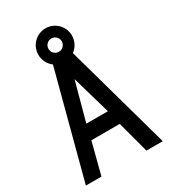

<svg xmlns="http://www.w3.org/2000/svg" viewBox="-212 -979 951 1079"><g transform="rotate(-30 263.5 -439.5)"><path d="M517 0 327 -681C354 -701 372 -734 372 -770C372 -830 323 -879 263 -879C203 -879 154 -830 154 -770C154 -734 171 -702 198 -682L18 0H119L172 -205H356L411 0ZM334 -300H194L262 -550ZM306 -770C306 -746 287 -727 263 -727C239 -727 220 -746 220 -770C220 -794 239 -813 263 -813C287 -813 306 -794 306 -770Z"/></g></svg>

Font: Advent Pro
Style: SemiBold
Weight: 600
Designer: Andreas Kalpakidis
Foundry: Andreas Kalpakidis
Version: Version 2.002 2008